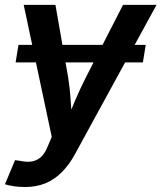

<svg xmlns="http://www.w3.org/2000/svg" viewBox="-32 -561 663 789"><path d="M566.9 -376.5 555.2 -304.7H32.2L43.9 -376.5ZM-11.7 196.3 29.8 97.2 51.8 100.1Q78.1 106 99.6 102.3Q121.1 98.6 137.5 83Q153.8 67.4 165 38.6L180.7 1.5L65.4 -541H195.8L247.1 -248.5Q255.4 -197.8 258.5 -147Q261.7 -96.2 266.6 -43.5H232.9Q254.9 -96.2 276.4 -147.2Q297.9 -198.2 323.7 -248.5L473.6 -541H611.3L275.9 72.8Q252.9 115.2 223.1 145.5Q193.4 175.8 155.8 191.7Q118.2 207.5 70.8 207.5Q45.9 207.5 23.9 204.1Q2 200.7 -11.7 196.3Z"/></svg>

Font: Inter 17pt SemiBold
Style: Italic
Weight: 600
Italic angle: -9.3988°
Version: Version 4.001;git-66647c0bb